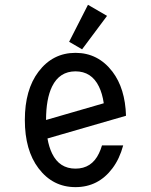

<svg xmlns="http://www.w3.org/2000/svg" viewBox="-20 -766 626 796"><path d="M490.7 -163.1Q475.6 -107.4 446.3 -68.4Q387.7 9.8 293 9.8Q198.7 9.8 139.6 -68.4Q83 -143.1 83 -268.6Q83 -394 139.6 -468.8Q198.7 -546.9 293 -546.9Q386.7 -546.9 446.3 -468.8Q499 -399.4 502.4 -286.1L176.8 -191.9Q183.1 -156.2 195.8 -129.9Q226.1 -66.9 293 -66.9Q359.9 -66.9 390.1 -129.9Q397.5 -145 402.8 -163.1ZM170.9 -268.6 410.2 -337.9Q404.3 -378.4 390.1 -407.2Q359.4 -470.2 293 -470.2Q226.6 -470.2 195.8 -407.2Q170.9 -356 170.9 -268.6ZM344.7 -746.1 423.8 -700.2 320.3 -561.5 266.6 -592.8Z"/></svg>

Font: Consola Mono
Style: Book
Weight: 400
Monospace: yes
Version: Version 2.001